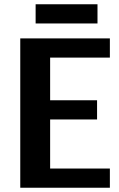

<svg xmlns="http://www.w3.org/2000/svg" viewBox="-20 -880 560 900"><path d="M495 0V-90H215V-320H435V-410H215V-610H495V-700H75V0ZM147 -860V-770H437V-860Z"/></svg>

Font: Scada
Style: Bold
Weight: 700
Designer: Jovanny Lemonad
Foundry: Jovanny Lemonad
Version: Version 3.005